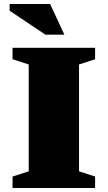

<svg xmlns="http://www.w3.org/2000/svg" viewBox="-20 -936 536 956"><path d="M453.5 -57V0H42.5V-57L123 -83V-615L42.5 -641V-698H453.5V-641L373.5 -615V-83ZM300.5 -763.5H206L28 -882.5V-916H229.5Z"/></svg>

Font: Newsreader 9pt ExtraBold
Style: Regular
Weight: 800
Designer: Hugues Gentile
Foundry: Production Type
Version: Version 1.003